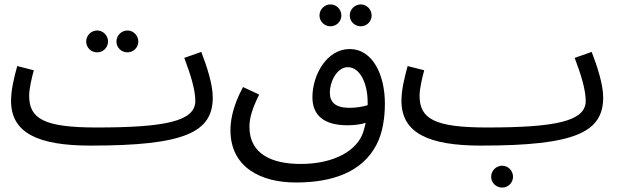

<svg xmlns="http://www.w3.org/2000/svg" viewBox="-20 -638 2800 869"><path d="M557 -401C584 -401 606 -423 606 -450C606 -477 584 -500 557 -500C529 -500 507 -477 507 -450C507 -423 529 -401 557 -401ZM420 -401C447 -401 469 -423 469 -450C469 -477 447 -500 420 -500C392 -500 370 -477 370 -450C370 -423 392 -401 420 -401ZM390 21C816 21 943 -39 943 -197C943 -257 916 -338 891 -403L814 -376C843 -300 864 -231 864 -181C864 -89 727 -61 416 -61C178 -61 112 -101 112 -205C112 -239 125 -290 133 -320L58 -339C44 -289 30 -231 30 -182C30 -36 152 21 390 21Z M1613 -519C1640 -519 1662 -541 1662 -568C1662 -595 1640 -618 1613 -618C1585 -618 1563 -595 1563 -568C1563 -541 1585 -519 1613 -519ZM1476 -519C1503 -519 1525 -541 1525 -568C1525 -595 1503 -618 1476 -618C1448 -618 1426 -595 1426 -568C1426 -541 1448 -519 1476 -519ZM1319 188C1483 188 1619 142 1684 17C1712 -37 1722 -104 1722 -170C1722 -296 1669 -416 1562 -416C1460 -416 1394 -300 1394 -198C1394 -112 1451 -71 1553 -71C1581 -71 1610 -74 1635 -82C1632 -68 1628 -53 1624 -40C1597 42 1495 104 1341 104C1213 104 1109 61 1109 -64C1109 -105 1122 -147 1153 -210L1080 -244C1028 -149 1023 -79 1023 -49C1023 119 1160 188 1319 188ZM1473 -218C1473 -272 1507 -334 1554 -334C1610 -334 1644 -259 1644 -176C1644 -171 1644 -166 1644 -162C1619 -154 1589 -150 1562 -150C1497 -150 1473 -176 1473 -218Z M2157 21C2583 21 2710 -39 2710 -197C2710 -257 2683 -338 2658 -403L2581 -376C2610 -300 2631 -231 2631 -181C2631 -89 2494 -61 2183 -61C1945 -61 1879 -101 1879 -205C1879 -239 1892 -290 1900 -320L1825 -339C1811 -289 1797 -231 1797 -182C1797 -36 1919 21 2157 21ZM2253 211C2280 211 2302 189 2302 162C2302 135 2280 112 2253 112C2225 112 2203 135 2203 162C2203 189 2225 211 2253 211Z"/></svg>

Font: Noto Sans Math
Style: Regular
Weight: 400
Designer: Monotype Design Team, Delve Withrington, Jeff Kellem
Foundry: Monotype Imaging Inc., Delve Fonts LLC
Version: Version 3.000